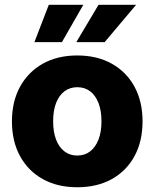

<svg xmlns="http://www.w3.org/2000/svg" viewBox="-20 -770 644 801"><path d="M302.2 11.2Q219.7 11.2 158.4 -22.9Q97.2 -57.1 63.5 -118.9Q29.8 -180.7 29.8 -263.7Q29.8 -346.2 63.5 -408Q97.2 -469.7 158.4 -504.2Q219.7 -538.6 302.2 -538.6Q385.3 -538.6 446.5 -504.2Q507.8 -469.7 541.3 -408Q574.7 -346.2 574.7 -263.7Q574.7 -180.7 541.3 -118.9Q507.8 -57.1 446.5 -22.9Q385.3 11.2 302.2 11.2ZM302.2 -121.1Q333.5 -121.1 356 -138.4Q378.4 -155.8 390.9 -187.7Q403.3 -219.7 403.3 -263.7Q403.3 -308.6 390.9 -340.3Q378.4 -372.1 356 -389.2Q333.5 -406.2 302.2 -406.2Q272 -406.2 249 -389.2Q226.1 -372.1 213.9 -340.3Q201.7 -308.6 201.7 -263.7Q201.7 -219.7 213.9 -187.7Q226.1 -155.8 248.8 -138.4Q271.5 -121.1 302.2 -121.1ZM238.3 -594.2H123.5L183.6 -750H327.6ZM416.5 -594.2H298.3L391.1 -750H547.9Z"/></svg>

Font: Inter 24pt ExtraBold
Style: Regular
Weight: 800
Designer: Rasmus Andersson
Foundry: rsms
Version: Version 4.001;git-66647c0bb